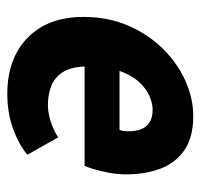

<svg xmlns="http://www.w3.org/2000/svg" viewBox="-32 -518 562 539"><g transform="rotate(90 249.5 -249.0)"><path d="M244 12Q145 12 86.5 -45Q28 -102 28 -202Q28 -271 52.5 -327.5Q77 -384 117.5 -425Q158 -466 207.5 -488Q257 -510 306 -510Q367 -510 403 -484.5Q439 -459 454.5 -416.5Q470 -374 470 -322Q470 -298 465.5 -274Q461 -250 455.5 -231.5Q450 -213 446 -205H138L150 -303H345Q348 -310 348.5 -316Q349 -322 349 -330Q349 -348 343.5 -363Q338 -378 324.5 -387Q311 -396 288 -396Q271 -396 250 -387Q229 -378 210 -357Q191 -336 179 -301.5Q167 -267 167 -216Q167 -171 181.5 -146.5Q196 -122 220.5 -112Q245 -102 275 -102Q298 -102 323.5 -110.5Q349 -119 366 -131L415 -44Q384 -19 340 -3.5Q296 12 244 12Z"/></g></svg>

Font: Source Sans 3 ExtraBold
Style: Italic
Weight: 800
Italic angle: -11°
Version: Version 3.052;hotconv 1.1.0;makeotfexe 2.6.0